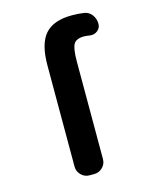

<svg xmlns="http://www.w3.org/2000/svg" viewBox="-112 -817 723 893"><g transform="rotate(-15 250.0 -370.0)"><path d="M377 -736.3Q400.4 -733.4 415 -714.4Q429.7 -695.3 429.7 -669.9Q429.7 -650.4 414.1 -637.7Q398.4 -625 377 -627.9Q360.4 -630.9 349.6 -630.9Q312.5 -630.9 299.8 -610.4Q287.1 -589.8 287.1 -525.4V-56.6Q287.1 -33.2 270 -16.6Q252.9 0 230.5 0H207Q183.6 0 167 -17.1Q150.4 -34.2 150.4 -56.6V-544.9Q150.4 -648.4 190.9 -694.3Q231.4 -740.2 320.3 -740.2Q351.6 -740.2 377 -736.3Z"/></g></svg>

Font: Rounded Mgen+ 2m bold
Style: Bold
Weight: 700
Designer: [Source Han Sans]
Ryoko NISHIZUKA  (kana & ideographs); Paul D. Hunt (Latin, Greek & Cyrillic); Wenlong ZHANG  (bopomofo
Version: Version 1.059.20150602